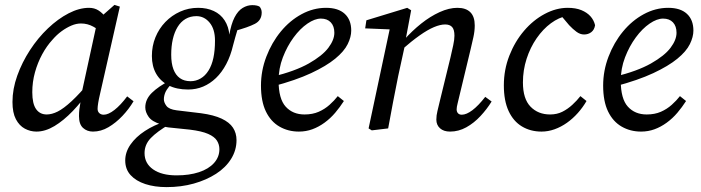

<svg xmlns="http://www.w3.org/2000/svg" viewBox="-20 -525 2866 785"><path d="M129 13Q104 13 81.5 1Q59 -11 45 -37.5Q31 -64 31 -108Q31 -161 50.5 -215.5Q70 -270 102.5 -320Q135 -370 176 -409Q217 -448 260.5 -470.5Q304 -493 344 -493Q366 -493 382.5 -482.5Q399 -472 412.5 -454Q426 -436 440 -412L404 -386Q385 -403 361.5 -416Q338 -429 311 -429Q292 -429 272 -420.5Q252 -412 232 -397.5Q212 -383 194 -362Q171 -337 152.5 -303Q134 -269 123 -229.5Q112 -190 112 -148Q112 -101 127.5 -79Q143 -57 171 -57Q192 -57 216 -69Q240 -81 273 -111.5Q306 -142 350 -195L359 -160H349Q315 -110 277.5 -71Q240 -32 202.5 -9.5Q165 13 129 13ZM360 13Q336 13 319.5 -2Q303 -17 303 -50Q303 -65 304.5 -78Q306 -91 308.5 -104Q311 -117 314 -132L312 -136L380 -448L389 -453L448 -505L470 -498L389 -141Q384 -120 381.5 -104.5Q379 -89 379 -80Q379 -69 386 -62.5Q393 -56 404 -56Q423 -56 448 -75.5Q473 -95 500 -131L526 -111Q507 -79 480.5 -51Q454 -23 423.5 -5Q393 13 360 13Z M661 240Q612 240 574 227.5Q536 215 514 191Q492 167 492 131Q492 97 513.5 66Q535 35 572.5 10.5Q610 -14 655 -28L673 -17Q622 13 596.5 39.5Q571 66 571 101Q571 143 606 167.5Q641 192 702 192Q754 192 793.5 179Q833 166 855 141.5Q877 117 877 85Q877 66 867 50Q857 34 831 22.5Q805 11 756 5L669 -4Q662 -5 654 -6.5Q646 -8 637 -10V-17Q601 -28 587.5 -47.5Q574 -67 574 -86Q574 -119 601 -145.5Q628 -172 675 -196V-208L693 -195Q664 -165 657 -149.5Q650 -134 650 -119Q650 -106 660.5 -92Q671 -78 702 -74L802 -62Q854 -55 886 -40Q918 -25 932.5 -3Q947 19 947 48Q947 89 925 124.5Q903 160 863.5 185.5Q824 211 772.5 225.5Q721 240 661 240ZM749 -159Q702 -159 669 -176Q636 -193 618.5 -223.5Q601 -254 601 -296Q601 -337 615.5 -372.5Q630 -408 656 -435Q682 -462 716.5 -477.5Q751 -493 790 -493Q826 -493 854 -480Q882 -467 898.5 -441.5Q915 -416 918 -381L917 -380Q925 -427 939 -454Q953 -481 972 -492.5Q991 -504 1011 -504Q1021 -504 1028.5 -502.5Q1036 -501 1041 -498Q1045 -494 1047.5 -487.5Q1050 -481 1050 -474Q1050 -442 1022 -427.5Q994 -413 938 -398L960 -430Q955 -416 950.5 -402Q946 -388 942 -373Q938 -358 933 -340Q923 -297 905 -263Q887 -229 863 -206Q839 -183 810.5 -171Q782 -159 749 -159ZM759 -193Q781 -193 800 -204Q819 -215 832.5 -236.5Q846 -258 852.5 -288.5Q859 -319 859 -359Q859 -406 837 -432.5Q815 -459 783 -459Q758 -459 738.5 -447.5Q719 -436 706 -414.5Q693 -393 686.5 -364.5Q680 -336 680 -301Q680 -266 689 -242Q698 -218 715.5 -205.5Q733 -193 759 -193Z M1202 13Q1158 13 1122.5 -7.5Q1087 -28 1067 -69.5Q1047 -111 1047 -175Q1047 -236 1069 -293.5Q1091 -351 1128 -396Q1165 -441 1213 -467Q1261 -493 1313 -493Q1363 -493 1389.5 -468.5Q1416 -444 1416 -400Q1416 -374 1401.5 -344.5Q1387 -315 1350.5 -285Q1314 -255 1252 -226Q1190 -197 1096 -172L1093 -211Q1187 -234 1242.5 -265.5Q1298 -297 1322.5 -329.5Q1347 -362 1347 -391Q1347 -418 1332.5 -433.5Q1318 -449 1292 -449Q1267 -449 1237 -428.5Q1207 -408 1180.5 -372Q1154 -336 1136.5 -290.5Q1119 -245 1119 -195Q1119 -121 1148 -89Q1177 -57 1225 -57Q1258 -57 1283 -68Q1308 -79 1327.5 -96.5Q1347 -114 1361 -132L1386 -112Q1370 -87 1350.5 -64Q1331 -41 1307 -23.5Q1283 -6 1257 3.5Q1231 13 1202 13Z M1500 8 1487 0 1577 -423 1594 -404 1473 -409 1478 -442 1645 -493 1661 -483 1637 -355V-347L1608 -214Q1597 -161 1587 -107.5Q1577 -54 1567 0ZM1820 13Q1794 13 1779 -0.5Q1764 -14 1764 -36Q1764 -53 1768.5 -71Q1773 -89 1780 -119L1822 -291Q1828 -317 1833 -340Q1838 -363 1838 -379Q1838 -404 1828.5 -414.5Q1819 -425 1800 -425Q1780 -425 1754 -414Q1728 -403 1695.5 -380Q1663 -357 1623 -322V-362H1632Q1665 -399 1702 -428.5Q1739 -458 1777.5 -475.5Q1816 -493 1850 -493Q1885 -493 1903 -475Q1921 -457 1921 -421Q1921 -398 1915.5 -373Q1910 -348 1904 -323L1860 -140Q1855 -118 1851 -102.5Q1847 -87 1847 -78Q1847 -68 1852.5 -62Q1858 -56 1868 -56Q1887 -56 1911.5 -74.5Q1936 -93 1964 -129L1990 -110Q1971 -79 1944.5 -50.5Q1918 -22 1886.5 -4.5Q1855 13 1820 13Z M2194 13Q2149 13 2114 -8Q2079 -29 2059.5 -71Q2040 -113 2040 -176Q2040 -240 2062.5 -297.5Q2085 -355 2122.5 -399Q2160 -443 2207 -468Q2254 -493 2301 -493Q2334 -493 2357 -483.5Q2380 -474 2394 -458.5Q2408 -443 2413 -422Q2410 -403 2397.5 -393.5Q2385 -384 2368 -384Q2352 -384 2337 -395Q2322 -406 2307 -422L2264 -473H2319V-460H2299Q2265 -454 2232.5 -430Q2200 -406 2174 -368.5Q2148 -331 2133 -284.5Q2118 -238 2118 -188Q2118 -121 2149 -89Q2180 -57 2229 -57Q2257 -57 2279 -68Q2301 -79 2320 -96.5Q2339 -114 2353 -132L2378 -112Q2363 -86 2342.5 -63Q2322 -40 2298 -23Q2274 -6 2247.5 3.5Q2221 13 2194 13Z M2601 13Q2557 13 2521.5 -7.5Q2486 -28 2466 -69.5Q2446 -111 2446 -175Q2446 -236 2468 -293.5Q2490 -351 2527 -396Q2564 -441 2612 -467Q2660 -493 2712 -493Q2762 -493 2788.5 -468.5Q2815 -444 2815 -400Q2815 -374 2800.5 -344.5Q2786 -315 2749.5 -285Q2713 -255 2651 -226Q2589 -197 2495 -172L2492 -211Q2586 -234 2641.5 -265.5Q2697 -297 2721.5 -329.5Q2746 -362 2746 -391Q2746 -418 2731.5 -433.5Q2717 -449 2691 -449Q2666 -449 2636 -428.5Q2606 -408 2579.5 -372Q2553 -336 2535.5 -290.5Q2518 -245 2518 -195Q2518 -121 2547 -89Q2576 -57 2624 -57Q2657 -57 2682 -68Q2707 -79 2726.5 -96.5Q2746 -114 2760 -132L2785 -112Q2769 -87 2749.5 -64Q2730 -41 2706 -23.5Q2682 -6 2656 3.5Q2630 13 2601 13Z"/></svg>

Font: Source Serif 4 18pt
Style: Italic
Weight: 400
Italic angle: -12°
Designer: Frank Grießhammer
Foundry: Adobe Systems Incorporated
Version: Version 4.004;hotconv 1.0.116;makeotfexe 2.5.65601